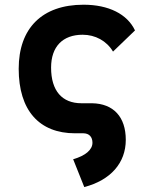

<svg xmlns="http://www.w3.org/2000/svg" viewBox="-20 -547 626 802"><path d="M332 234.4C441.9 205.6 505.4 133.8 505.4 37.1C505.4 -58.6 454.1 -114.3 364.3 -115.7H320.3C239.3 -115.7 193.4 -167.5 193.4 -264.6C193.4 -352.5 242.2 -401.9 325.2 -401.9C377.9 -401.9 425.3 -376.5 452.1 -331.5L543.9 -419.9C511.7 -488.3 433.6 -527.3 329.1 -527.3C155.3 -527.3 58.1 -428.7 58.1 -259.8C58.1 -85.9 143.6 9.8 293.9 9.8H329.1C352.5 10.3 366.2 24.9 366.2 49.3C366.2 78.6 336.9 103.5 285.6 118.2Z"/></svg>

Font: CaskaydiaCove Nerd Font
Style: Bold
Weight: 700
Designer: Aaron Bell
Foundry: Saja Typeworks
Version: Version 2111.1;Nerd Fonts 2.3.0